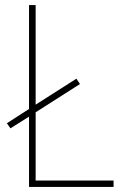

<svg xmlns="http://www.w3.org/2000/svg" viewBox="-20 -734 486 754"><path d="M94 0V-276L21 -230L7 -250L94 -306V-714H120V-323L280 -425L294 -404L120 -293V-25H426V0Z"/></svg>

Font: Noto Sans Thai SemCond Thin
Style: Regular
Weight: 100
Width: 4
Designer: Monotype Design Team
Foundry: Monotype Imaging Inc.
Version: Version 2.002; ttfautohint (v1.8.4.7-5d5b)